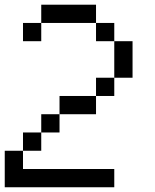

<svg xmlns="http://www.w3.org/2000/svg" viewBox="-20 -789 655 809"><path d="M0 0V-153.8H76.9V-76.9H461.5V0ZM76.9 -153.8V-230.8H153.8V-153.8ZM153.8 -230.8V-307.7H230.8V-230.8ZM230.8 -307.7V-384.6H384.6V-307.7ZM384.6 -384.6V-461.5H461.5V-384.6ZM461.5 -461.5V-615.4H538.5V-461.5ZM76.9 -615.4V-692.3H153.8V-615.4ZM384.6 -615.4V-692.3H461.5V-615.4ZM153.8 -692.3V-769.2H384.6V-692.3Z"/></svg>

Font: Mintsoda - Lime Green 13x16
Style: Regular
Weight: 400
Designer: Mintsoda-15
Version: Version 1.0